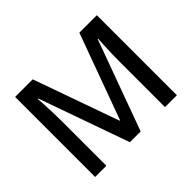

<svg xmlns="http://www.w3.org/2000/svg" viewBox="-146 -963 1211 1211"><g transform="rotate(-45 459.5 -357.0)"><path d="M405 0 191 -604H187Q189 -584 190.5 -550Q192 -516 193.5 -476.5Q195 -437 195 -399V0H95V-714H252L455 -142H459L668 -714H824V0H718V-405Q718 -440 719 -477.5Q720 -515 722 -548.5Q724 -582 725 -603H721L501 0Z"/></g></svg>

Font: Noto Sans Adlam Unjoined Medium
Style: Regular
Weight: 500
Version: Version 3.001